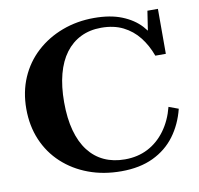

<svg xmlns="http://www.w3.org/2000/svg" viewBox="-81 -805 935 900"><g transform="rotate(-10 387.0 -355.0)"><path d="M448 -669Q394 -669 351 -648Q308 -627 278 -587Q248 -547 232.5 -488.5Q217 -430 217 -355Q217 -278 233 -219.5Q249 -161 279.5 -121.5Q310 -82 353.5 -62Q397 -42 452 -42Q513 -42 561.5 -67Q610 -92 644.5 -139Q679 -186 695 -249L741 -232Q723 -160 682.5 -105.5Q642 -51 578 -20.5Q514 10 426 10Q341 10 270 -16.5Q199 -43 146.5 -91.5Q94 -140 65.5 -207Q37 -274 37 -355Q37 -436 66 -503Q95 -570 148 -618.5Q201 -667 271.5 -693.5Q342 -720 423 -720Q500 -720 555 -698Q610 -676 644.5 -638.5Q679 -601 696 -552L655 -572L676 -710H726V-496H676Q657 -548 626.5 -586.5Q596 -625 552 -647Q508 -669 448 -669Z"/></g></svg>

Font: Roboto Serif 120pt Expanded SemiBold
Style: Regular
Weight: 600
Width: 7
Designer: Greg Gazdowicz
Foundry: Commercial Type
Version: Version 1.008